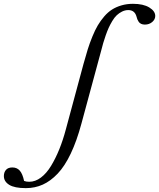

<svg xmlns="http://www.w3.org/2000/svg" viewBox="-299 -745 830 1002"><path d="M-164.1 236.8Q-223.1 236.8 -251 219.5Q-278.8 202.1 -278.8 173.8Q-278.8 154.3 -267.8 141.6Q-256.8 128.9 -234.4 128.9Q-210.4 128.9 -195.8 145.5Q-181.2 162.1 -173.3 199.2Q-162.6 203.6 -146.5 203.6Q-114.7 203.6 -85.4 181.6Q-56.2 159.7 -32.5 120.6Q-8.8 81.5 10.5 33.9Q29.8 -13.7 44.9 -70.8L136.7 -411.1Q148.4 -454.1 158.7 -486.8Q168.9 -519.5 182.9 -553.7Q196.8 -587.9 211.2 -612.3Q225.6 -636.7 244.9 -659.2Q264.2 -681.6 285.9 -695.3Q307.6 -709 335.2 -717Q362.8 -725.1 395 -725.1Q448.7 -725.1 480 -706.1Q511.2 -687 511.2 -661.6Q511.2 -643.6 495.4 -630.1Q479.5 -616.7 457 -616.7Q445.8 -616.7 437.5 -620.6Q429.2 -624.5 424.6 -631.6Q419.9 -638.7 417.7 -644.3Q415.5 -649.9 413.6 -657.7Q404.3 -692.4 370.6 -692.4Q353.5 -692.4 337.9 -684.6Q322.3 -676.8 310.3 -665.5Q298.3 -654.3 287.1 -635.5Q275.9 -616.7 268.3 -600.1Q260.7 -583.5 252.4 -559.6Q244.1 -535.6 239.7 -520.3Q235.4 -504.9 229.5 -482.4L126 -100.1Q101.6 -9.3 70.3 56.4Q39.1 122.1 2 161.1Q-35.2 200.2 -75.9 218.5Q-116.7 236.8 -164.1 236.8Z"/></svg>

Font: Elstob 10pt
Style: Italic
Weight: 400
Italic angle: -20°
Designer: Peter S. Baker
Version: Version 1.015